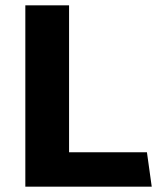

<svg xmlns="http://www.w3.org/2000/svg" viewBox="-20 -700 599 720"><path d="M549 0H75V-680H239V-129H531Z"/></svg>

Font: Palanquin Dark SemiBold
Style: Regular
Weight: 600
Designer: Pria Ravichandran
Version: Version 1.001